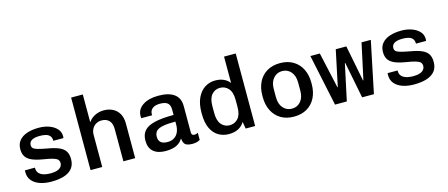

<svg xmlns="http://www.w3.org/2000/svg" viewBox="-47 -1276 4295 1841"><g transform="rotate(-15 2100.0 -355.0)"><path d="M291 10Q227 10 177.5 -7.5Q128 -25 100 -58.5Q72 -92 72 -140Q72 -143 72 -148.5Q72 -154 73 -161H172V-152Q172 -113 206 -91Q240 -69 304 -69Q363 -69 392 -88.5Q421 -108 421 -140Q421 -161 409 -174.5Q397 -188 364 -198Q331 -208 267 -218Q201 -229 160 -247Q119 -265 100.5 -294Q82 -323 82 -367Q82 -419 110 -453Q138 -487 188 -504Q238 -521 304 -521Q362 -521 408.5 -504Q455 -487 483 -456.5Q511 -426 511 -383Q511 -380 511 -375.5Q511 -371 509 -364H409Q409 -396 394 -413Q379 -430 353.5 -436.5Q328 -443 296 -443Q188 -443 188 -378Q188 -360 199.5 -348.5Q211 -337 242 -328Q273 -319 332 -308Q404 -296 447 -277.5Q490 -259 509 -229Q528 -199 528 -151Q528 -95 499.5 -59.5Q471 -24 418 -7Q365 10 291 10Z M681 0V-720H797V-444Q823 -482 863.5 -501.5Q904 -521 950 -521Q1000 -521 1039.5 -501Q1079 -481 1101.5 -441.5Q1124 -402 1124 -343V0H1007V-319Q1007 -376 980 -404.5Q953 -433 906 -433Q875 -433 850 -418.5Q825 -404 811 -378Q797 -352 797 -319V0Z M1427 10Q1348 10 1305 -27Q1262 -64 1262 -137Q1262 -197 1294.5 -234Q1327 -271 1398.5 -288Q1470 -305 1587 -305V-358Q1587 -402 1564 -422.5Q1541 -443 1488 -443Q1440 -443 1413.5 -422.5Q1387 -402 1387 -365V-355H1280Q1279 -368 1278.5 -372.5Q1278 -377 1278 -376.5Q1278 -376 1278 -374.5Q1278 -373 1278 -375Q1278 -442 1336.5 -481.5Q1395 -521 1492 -521Q1596 -521 1649.5 -481Q1703 -441 1703 -361V-100Q1703 -84 1710.5 -77Q1718 -70 1731 -70Q1752 -70 1767 -81V-9Q1754 0 1733.5 5Q1713 10 1691 10Q1659 10 1639 2.5Q1619 -5 1609.5 -22Q1600 -39 1597 -69Q1580 -40 1554.5 -22.5Q1529 -5 1496.5 2.5Q1464 10 1427 10ZM1465 -69Q1506 -69 1533 -87Q1560 -105 1573.5 -136.5Q1587 -168 1587 -206V-239Q1509 -239 1463 -230Q1417 -221 1397 -200.5Q1377 -180 1377 -144Q1377 -107 1398.5 -88Q1420 -69 1465 -69Z M2053 10Q1998 10 1952 -16.5Q1906 -43 1878.5 -99.5Q1851 -156 1851 -246V-257Q1851 -343 1878.5 -402Q1906 -461 1952.5 -491Q1999 -521 2056 -521Q2105 -521 2141.5 -504Q2178 -487 2199 -458V-720H2315V0H2221L2209 -69Q2187 -31 2148 -10.5Q2109 10 2053 10ZM2083 -70Q2133 -70 2166 -107Q2199 -144 2199 -220V-291Q2199 -367 2166 -404Q2133 -441 2083 -441Q2033 -441 2000.5 -403.5Q1968 -366 1968 -291V-221Q1968 -145 2000.5 -107.5Q2033 -70 2083 -70Z M2700 10Q2624 10 2569.5 -23Q2515 -56 2486 -114.5Q2457 -173 2457 -247V-264Q2457 -340 2486 -398Q2515 -456 2569.5 -488.5Q2624 -521 2699 -521Q2776 -521 2830.5 -488Q2885 -455 2914 -397Q2943 -339 2943 -264V-247Q2943 -171 2914 -113Q2885 -55 2830.5 -22.5Q2776 10 2700 10ZM2700 -69Q2753 -69 2787 -108Q2821 -147 2821 -215V-296Q2821 -364 2787 -403Q2753 -442 2700 -442Q2648 -442 2613.5 -403Q2579 -364 2579 -296V-215Q2579 -147 2613.5 -108Q2648 -69 2700 -69Z M3108 0 3000 -511H3094L3173 -155H3177L3252 -511H3357L3427 -155H3431L3508 -511H3600L3494 0H3377L3306 -360H3302L3225 0Z M3891 10Q3827 10 3777.5 -7.5Q3728 -25 3700 -58.5Q3672 -92 3672 -140Q3672 -143 3672 -148.5Q3672 -154 3673 -161H3772V-152Q3772 -113 3806 -91Q3840 -69 3904 -69Q3963 -69 3992 -88.5Q4021 -108 4021 -140Q4021 -161 4009 -174.5Q3997 -188 3964 -198Q3931 -208 3867 -218Q3801 -229 3760 -247Q3719 -265 3700.5 -294Q3682 -323 3682 -367Q3682 -419 3710 -453Q3738 -487 3788 -504Q3838 -521 3904 -521Q3962 -521 4008.5 -504Q4055 -487 4083 -456.5Q4111 -426 4111 -383Q4111 -380 4111 -375.5Q4111 -371 4109 -364H4009Q4009 -396 3994 -413Q3979 -430 3953.5 -436.5Q3928 -443 3896 -443Q3788 -443 3788 -378Q3788 -360 3799.5 -348.5Q3811 -337 3842 -328Q3873 -319 3932 -308Q4004 -296 4047 -277.5Q4090 -259 4109 -229Q4128 -199 4128 -151Q4128 -95 4099.5 -59.5Q4071 -24 4018 -7Q3965 10 3891 10Z"/></g></svg>

Font: Chivo Mono Medium
Style: Regular
Weight: 500
Monospace: yes
Designer: Hector Gatti
Foundry: Omnibus-Type
Version: Version 1.008